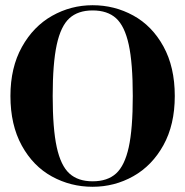

<svg xmlns="http://www.w3.org/2000/svg" viewBox="-20 -698 710 736"><path d="M20 -330Q20 -439 64 -518Q108 -597 180 -637.5Q252 -678 335 -678Q419 -678 491 -638.5Q563 -599 606.5 -520Q650 -441 650 -330Q650 -220 606.5 -141.5Q563 -63 491 -22.5Q419 18 335 18Q251 18 179 -21.5Q107 -61 63.5 -140Q20 -219 20 -330ZM489 -330Q489 -456 473.5 -527Q458 -598 425 -628Q392 -658 335 -658Q279 -658 246 -628Q213 -598 197.5 -526.5Q182 -455 182 -330Q182 -205 197.5 -134Q213 -63 246 -33Q279 -3 335 -3Q392 -3 425 -33Q458 -63 473.5 -133.5Q489 -204 489 -330Z"/></svg>

Font: DeepMind Serif Display
Style: Regular
Weight: 800
Designer: Frank Grießhammer / Modifications: Colophon Foundry
Foundry: Colophon Foundry
Version: Version 5.002